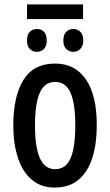

<svg xmlns="http://www.w3.org/2000/svg" viewBox="-20 -837 498 867"><path d="M355 -817V-751H102V-817ZM147 -706Q166 -706 178.5 -693.5Q191 -681 191 -654Q191 -629 178.5 -616Q166 -603 147 -603Q127 -603 114.5 -616Q102 -629 102 -654Q102 -681 114.5 -693.5Q127 -706 147 -706ZM311 -706Q329 -706 342.5 -693.5Q356 -681 356 -654Q356 -629 342.5 -616Q329 -603 311 -603Q292 -603 279 -616Q266 -629 266 -654Q266 -681 279 -693.5Q292 -706 311 -706ZM417 -271Q417 -189 397.5 -126Q378 -63 336 -26.5Q294 10 227 10Q165 10 123 -26Q81 -62 60.5 -125.5Q40 -189 40 -271Q40 -401 85.5 -475.5Q131 -550 229 -550Q318 -550 367.5 -479Q417 -408 417 -271ZM138 -270Q138 -173 160 -123Q182 -73 229 -73Q277 -73 298.5 -122Q320 -171 320 -271Q320 -369 298.5 -418Q277 -467 229 -467Q181 -467 159.5 -418Q138 -369 138 -270Z"/></svg>

Font: Noto Sans ExtraCondensed Medium
Style: Regular
Weight: 500
Width: 2
Designer: Monotype Design Team
Foundry: Monotype Imaging Inc.
Version: Version 2.013; ttfautohint (v1.8.4.7-5d5b)